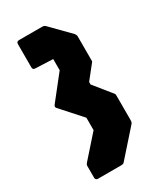

<svg xmlns="http://www.w3.org/2000/svg" viewBox="-171 -684 684 802"><g transform="rotate(-30 171.0 -283.0)"><path d="M57 50Q44.5 50 44.5 37.5V-18.5Q44.5 -23.5 46.8 -26.8Q49 -30 52 -33.5L142 -135V-195L54.5 -292.5Q47 -300 55.5 -310L144.5 -422.5V-476.5L60.5 -480Q48 -480 48 -492.5V-604Q48 -616.5 60.5 -616.5H171.5Q181.5 -616.5 187 -611L274 -522.5Q280.5 -514.5 280.5 -507.5V-386.5L226.5 -318.5V-306.5L289.5 -228.5Q293 -225 295 -221.8Q297 -218.5 297 -213.5V-99Q297 -89.5 296 -85Q295 -80.5 289.5 -75L183 45Q180 48.5 176.2 49.2Q172.5 50 168 50Z"/></g></svg>

Font: Jaro
Style: Regular
Weight: 400
Designer: Agyei Archer, Celine Hurka, Mirko Velimirović
Version: Version 1.000